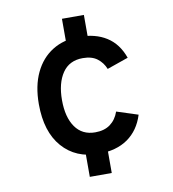

<svg xmlns="http://www.w3.org/2000/svg" viewBox="-81 -783 779 866"><g transform="rotate(-10 308.0 -350.0)"><path d="M318.5 -83.5Q214 -83.5 152.5 -153.8Q91 -224 91 -350.5Q91 -434 119.5 -494Q148 -554 199.8 -586.2Q251.5 -618.5 322 -618.5Q396.5 -618.5 447.5 -586.2Q498.5 -554 522 -487.5L424.5 -453.5Q413 -483 388.2 -502Q363.5 -521 322 -521Q260 -521 228.5 -474.5Q197 -428 197 -350.5Q197 -272 228.8 -226.8Q260.5 -181.5 320 -181.5Q362 -181.5 389 -201.5Q416 -221.5 428.5 -257.5L526 -226Q504.5 -157 452 -120.2Q399.5 -83.5 318.5 -83.5ZM260.5 12V-98H361V12ZM260.5 -602V-712H361V-602Z"/></g></svg>

Font: Overpass Mono Light SemiBold
Style: Regular
Weight: 600
Monospace: yes
Version: Version 4.000